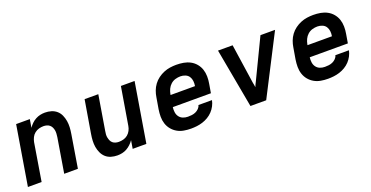

<svg xmlns="http://www.w3.org/2000/svg" viewBox="-27 -1051 3054 1581"><g transform="rotate(-20 1500.0 -260.0)"><path d="M25 0 111 -520H231L219 -448Q231 -466 247.5 -482Q264 -498 283.5 -508.5Q303 -519 323.5 -523.5Q344 -528 365 -528Q394 -528 420.5 -520Q447 -512 467 -494.5Q487 -477 498 -452Q509 -427 513.5 -400Q518 -373 516.5 -344.5Q515 -316 510 -287L463 0H343L393 -303Q395 -318 396 -333Q397 -348 394.5 -362Q392 -376 386 -388.5Q380 -401 369.5 -410Q359 -419 345 -423Q331 -427 316 -427Q296 -427 276 -421.5Q256 -416 239 -402.5Q222 -389 212.5 -369.5Q203 -350 199 -330L145 0Z M808 8Q779 8 752.5 0Q726 -8 706.5 -25.5Q687 -43 675.5 -68Q664 -93 659.5 -120Q655 -147 656.5 -175.5Q658 -204 663 -233L711 -520H831L781 -217Q778 -202 777 -187Q776 -172 779 -158Q782 -144 787.5 -131.5Q793 -119 803.5 -110Q814 -101 828 -97Q842 -93 857 -93Q877 -93 897.5 -98.5Q918 -104 934.5 -117.5Q951 -131 961 -150.5Q971 -170 974 -190L1029 -520H1149L1063 0H943L955 -72Q943 -54 926 -38Q909 -22 890 -11.5Q871 -1 850 3.5Q829 8 808 8Z M1453 8Q1421 8 1390 2.5Q1359 -3 1333 -18Q1307 -33 1288 -56Q1269 -79 1259.5 -108Q1250 -137 1250 -169Q1250 -201 1255 -233L1272 -333Q1276 -360 1286 -387Q1296 -414 1313.5 -438Q1331 -462 1355.5 -480Q1380 -498 1407 -509Q1434 -520 1461.5 -524Q1489 -528 1516 -528Q1549 -528 1580 -522.5Q1611 -517 1638 -502.5Q1665 -488 1684.5 -464.5Q1704 -441 1713.5 -412.5Q1723 -384 1723.5 -351.5Q1724 -319 1718 -287L1705 -210H1371Q1368 -187 1371 -165Q1374 -143 1386.5 -126Q1399 -109 1419 -101Q1439 -93 1462 -93Q1479 -93 1496 -95Q1513 -97 1529 -104Q1545 -111 1558.5 -124.5Q1572 -138 1575 -154H1694Q1689 -129 1676.5 -105Q1664 -81 1645.5 -61.5Q1627 -42 1603.5 -28Q1580 -14 1554.5 -6Q1529 2 1503.5 5Q1478 8 1453 8ZM1388 -310H1602Q1606 -333 1603.5 -354.5Q1601 -376 1590 -393Q1579 -410 1558.5 -418.5Q1538 -427 1516 -427Q1494 -427 1471.5 -420.5Q1449 -414 1431 -398Q1413 -382 1403 -360.5Q1393 -339 1389 -317Z M1975 0 1880 -520H2008L2059 -173Q2062 -163 2063 -153Q2064 -143 2066 -132Q2070 -143 2075 -153Q2080 -163 2085 -173L2252 -520H2380L2113 0Z M2653 8Q2621 8 2590 2.5Q2559 -3 2533 -18Q2507 -33 2488 -56Q2469 -79 2459.5 -108Q2450 -137 2450 -169Q2450 -201 2455 -233L2472 -333Q2476 -360 2486 -387Q2496 -414 2513.5 -438Q2531 -462 2555.5 -480Q2580 -498 2607 -509Q2634 -520 2661.5 -524Q2689 -528 2716 -528Q2749 -528 2780 -522.5Q2811 -517 2838 -502.5Q2865 -488 2884.5 -464.5Q2904 -441 2913.5 -412.5Q2923 -384 2923.5 -351.5Q2924 -319 2918 -287L2905 -210H2571Q2568 -187 2571 -165Q2574 -143 2586.5 -126Q2599 -109 2619 -101Q2639 -93 2662 -93Q2679 -93 2696 -95Q2713 -97 2729 -104Q2745 -111 2758.5 -124.5Q2772 -138 2775 -154H2894Q2889 -129 2876.5 -105Q2864 -81 2845.5 -61.5Q2827 -42 2803.5 -28Q2780 -14 2754.5 -6Q2729 2 2703.5 5Q2678 8 2653 8ZM2588 -310H2802Q2806 -333 2803.5 -354.5Q2801 -376 2790 -393Q2779 -410 2758.5 -418.5Q2738 -427 2716 -427Q2694 -427 2671.5 -420.5Q2649 -414 2631 -398Q2613 -382 2603 -360.5Q2593 -339 2589 -317Z"/></g></svg>

Font: Iosevka Custom Oblique
Style: Bold
Weight: 700
Italic angle: -9°
Monospace: yes
Designer: Belleve Invis
Foundry: Belleve Invis
Version: Version 30.1.2; ttfautohint (v1.8.4)